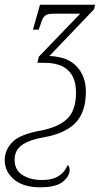

<svg xmlns="http://www.w3.org/2000/svg" viewBox="-77 -556 449 816"><path d="M94 240Q22 240 -17.5 206.5Q-57 173 -57 124Q-57 82 -25 48.5Q7 15 96 -1Q173 -16 209.5 -52Q246 -88 246 -162Q246 -289 112 -289H82L88 -315L264 -498H155Q135 -498 124 -494.5Q113 -491 106 -479Q99 -467 91 -440L87 -430H63L93 -536H327L323 -517L133 -318Q211 -315 249.5 -273Q288 -231 288 -167Q288 -80 244.5 -34.5Q201 11 112 27Q61 36 33.5 50Q6 64 -4.5 82Q-15 100 -15 123Q-15 166 18 187.5Q51 209 102 209Q146 209 172.5 192Q199 175 210 146Q219 150 219 165Q219 193 190 216.5Q161 240 94 240Z"/></svg>

Font: Noto Serif SemiCondensed ExtraLight
Style: Italic
Weight: 200
Width: 4
Italic angle: -12°
Designer: Monotype Design Team
Foundry: Monotype Imaging Inc.
Version: Version 2.013